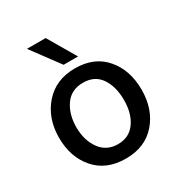

<svg xmlns="http://www.w3.org/2000/svg" viewBox="-172 -839 908 968"><g transform="rotate(-30 282.0 -355.5)"><path d="M329 -558H245L125 -720H234ZM283.5 -431Q215 -431 179 -379.5Q143 -328 143 -252.5Q143 -177 180 -125.5Q217 -74 283 -74Q349 -74 384.5 -124Q420 -174 420 -252Q420 -330 386 -380.5Q352 -431 283.5 -431ZM460 -440.5Q523 -367 523 -253Q523 -139 458.5 -65Q394 9 281.5 9Q169 9 105 -64Q41 -137 41 -250Q41 -363 107 -438.5Q173 -514 285 -514Q397 -514 460 -440.5Z"/></g></svg>

Font: Hind Kochi Medium
Style: Regular
Weight: 500
Designer: Dhruvi Tolia
Foundry: Indian Type Foundry
Version: Version 0.702;PS 1.0;hotconv 1.0.81;makeotf.lib2.5.63406